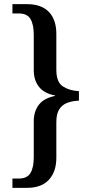

<svg xmlns="http://www.w3.org/2000/svg" viewBox="-20 -780 441 927"><path d="M40 127V82H71Q111 82 127 55.5Q143 29 143 -21V-194Q143 -242 167.5 -274Q192 -306 246 -317V-319Q193 -329 168 -361Q143 -393 143 -441V-612Q143 -662 127 -688.5Q111 -715 71 -715H40V-760H110Q180 -760 216 -722.5Q252 -685 252 -616V-443Q252 -383 284 -362.5Q316 -342 361 -340V-294Q331 -293 306 -284Q281 -275 266.5 -253Q252 -231 252 -191V-18Q252 49 216 88Q180 127 110 127Z"/></svg>

Font: Noto Serif Georgian SemiCondensed Medium
Style: Regular
Weight: 500
Width: 4
Designer: Monotype Design Team, Akaki Razmadze
Foundry: Google LLC
Version: Version 2.003; ttfautohint (v1.8.4.7-5d5b)